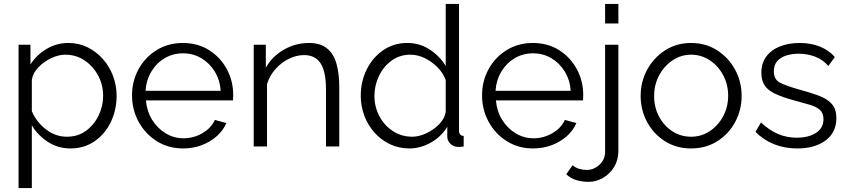

<svg xmlns="http://www.w3.org/2000/svg" viewBox="-20 -750 4339 983"><path d="M341 10Q276 10 224.5 -24Q173 -58 143 -108V213H75V-521H136V-420Q167 -469 218.5 -499.5Q270 -530 330 -530Q384 -530 429 -507.5Q474 -485 507.5 -447Q541 -409 559 -360.5Q577 -312 577 -260Q577 -187 547.5 -125.5Q518 -64 464.5 -27Q411 10 341 10ZM322 -50Q379 -50 420.5 -80.5Q462 -111 485 -159Q508 -207 508 -260Q508 -316 482 -364Q456 -412 412.5 -441Q369 -470 314 -470Q280 -470 242.5 -452.5Q205 -435 176.5 -405.5Q148 -376 143 -341V-181Q166 -126 215 -88Q264 -50 322 -50Z M917 10Q842 10 783 -27Q724 -64 690 -126Q656 -188 656 -262Q656 -335 689.5 -396Q723 -457 782 -493.5Q841 -530 916 -530Q993 -530 1051 -493Q1109 -456 1141.5 -395.5Q1174 -335 1174 -263Q1174 -247 1173 -236H727Q732 -180 759 -136.5Q786 -93 828 -67.5Q870 -42 920 -42Q971 -42 1016 -68Q1061 -94 1080 -136L1139 -120Q1123 -82 1089.5 -52.5Q1056 -23 1012 -6.5Q968 10 917 10ZM725 -285H1110Q1106 -341 1079 -384.5Q1052 -428 1010 -452.5Q968 -477 917 -477Q866 -477 824 -452.5Q782 -428 755.5 -384.5Q729 -341 725 -285Z M1717 0H1649V-291Q1649 -383 1621.5 -425.5Q1594 -468 1537 -468Q1497 -468 1458 -448.5Q1419 -429 1389.5 -395.5Q1360 -362 1347 -319V0H1279V-521H1341V-403Q1372 -460 1432 -495Q1492 -530 1562 -530Q1620 -530 1654 -502.5Q1688 -475 1702.5 -424.5Q1717 -374 1717 -305Z M1827 -259Q1827 -333 1857.5 -394.5Q1888 -456 1942 -493Q1996 -530 2065 -530Q2130 -530 2181.5 -495.5Q2233 -461 2262 -412V-730H2330V-82Q2330 -55 2354 -54V0Q2334 3 2323 2Q2301 1 2285.5 -14.5Q2270 -30 2270 -50V-101Q2239 -50 2186 -20Q2133 10 2076 10Q2022 10 1976 -12Q1930 -34 1896.5 -72Q1863 -110 1845 -158.5Q1827 -207 1827 -259ZM2262 -179V-340Q2249 -376 2220 -405.5Q2191 -435 2154.5 -452.5Q2118 -470 2082 -470Q2026 -470 1984.5 -439.5Q1943 -409 1920 -360.5Q1897 -312 1897 -259Q1897 -203 1922.5 -155Q1948 -107 1992 -78.5Q2036 -50 2091 -50Q2125 -50 2162.5 -67.5Q2200 -85 2228.5 -114Q2257 -143 2262 -179Z M2709 10Q2634 10 2575 -27Q2516 -64 2482 -126Q2448 -188 2448 -262Q2448 -335 2481.5 -396Q2515 -457 2574 -493.5Q2633 -530 2708 -530Q2785 -530 2843 -493Q2901 -456 2933.5 -395.5Q2966 -335 2966 -263Q2966 -247 2965 -236H2519Q2524 -180 2551 -136.5Q2578 -93 2620 -67.5Q2662 -42 2712 -42Q2763 -42 2808 -68Q2853 -94 2872 -136L2931 -120Q2915 -82 2881.5 -52.5Q2848 -23 2804 -6.5Q2760 10 2709 10ZM2517 -285H2902Q2898 -341 2871 -384.5Q2844 -428 2802 -452.5Q2760 -477 2709 -477Q2658 -477 2616 -452.5Q2574 -428 2547.5 -384.5Q2521 -341 2517 -285Z M3078 -630V-730H3146V-630ZM2993 181Q2960 181 2930.5 172Q2901 163 2879 142L2912 96Q2928 110 2947 115Q2966 120 2985 120Q3020 120 3049 93.5Q3078 67 3078 27V-521H3146V23Q3146 69 3124 105Q3102 141 3067 161Q3032 181 2993 181Z M3518 10Q3443 10 3384.5 -27Q3326 -64 3293 -125.5Q3260 -187 3260 -259Q3260 -332 3293.5 -393.5Q3327 -455 3385.5 -492.5Q3444 -530 3518 -530Q3593 -530 3651.5 -492.5Q3710 -455 3743.5 -393.5Q3777 -332 3777 -259Q3777 -187 3744 -125.5Q3711 -64 3652.5 -27Q3594 10 3518 10ZM3329 -258Q3329 -200 3354.5 -152.5Q3380 -105 3423 -77.5Q3466 -50 3518 -50Q3570 -50 3613 -78Q3656 -106 3682 -154Q3708 -202 3708 -260Q3708 -318 3682 -366Q3656 -414 3613 -442Q3570 -470 3518 -470Q3467 -470 3424 -441.5Q3381 -413 3355 -365Q3329 -317 3329 -258Z M4062 10Q3998 10 3943.5 -11.5Q3889 -33 3848 -75L3876 -123Q3920 -82 3964.5 -63.5Q4009 -45 4059 -45Q4119 -45 4157.5 -69.5Q4196 -94 4196 -140Q4196 -171 4177.5 -187.5Q4159 -204 4124.5 -214Q4090 -224 4042 -237Q3988 -252 3951.5 -268.5Q3915 -285 3896.5 -310.5Q3878 -336 3878 -377Q3878 -427 3903.5 -461Q3929 -495 3973.5 -512.5Q4018 -530 4073 -530Q4133 -530 4179 -511Q4225 -492 4254 -458L4221 -412Q4194 -444 4154.5 -459.5Q4115 -475 4069 -475Q4037 -475 4008 -466.5Q3979 -458 3960.5 -438.5Q3942 -419 3942 -385Q3942 -343 3973 -327Q4004 -311 4067 -293Q4126 -277 4170 -261Q4214 -245 4238 -218.5Q4262 -192 4262 -145Q4262 -72 4207 -31Q4152 10 4062 10Z"/></svg>

Font: Raleway
Style: Regular
Weight: 400
Designer: Matt McInerney, Pablo Impallari, Rodrigo Fuenzalida
Foundry: Matt McInerney, Pablo Impallari, Rodrigo Fuenzalida
Version: Version 4.101;RELEASE